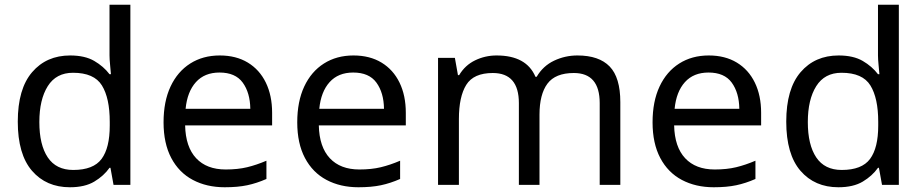

<svg xmlns="http://www.w3.org/2000/svg" viewBox="-20 -831 3897 810"><path d="M275 -41Q175 -41 115 -110.5Q55 -180 55 -318Q55 -456 115.5 -526.5Q176 -597 276 -597Q338 -597 377.5 -574Q417 -551 442 -518H448Q447 -531 444.5 -556.5Q442 -582 442 -597V-811H530V-51H459L446 -123H442Q418 -89 378 -65Q338 -41 275 -41ZM289 -114Q374 -114 408.5 -160.5Q443 -207 443 -301V-317Q443 -417 410 -470.5Q377 -524 288 -524Q217 -524 181.5 -467.5Q146 -411 146 -316Q146 -220 181.5 -167Q217 -114 289 -114Z M907 -597Q976 -597 1025.5 -567Q1075 -537 1101.5 -482.5Q1128 -428 1128 -355V-302H761Q763 -211 807.5 -163.5Q852 -116 932 -116Q983 -116 1022.5 -125.5Q1062 -135 1104 -153V-76Q1063 -58 1023 -49.5Q983 -41 928 -41Q852 -41 793.5 -72Q735 -103 702.5 -164.5Q670 -226 670 -315Q670 -403 699.5 -466Q729 -529 782.5 -563Q836 -597 907 -597ZM906 -525Q843 -525 806.5 -484.5Q770 -444 763 -372H1036Q1035 -440 1004 -482.5Q973 -525 906 -525Z M1471 -597Q1540 -597 1589.5 -567Q1639 -537 1665.5 -482.5Q1692 -428 1692 -355V-302H1325Q1327 -211 1371.5 -163.5Q1416 -116 1496 -116Q1547 -116 1586.5 -125.5Q1626 -135 1668 -153V-76Q1627 -58 1587 -49.5Q1547 -41 1492 -41Q1416 -41 1357.5 -72Q1299 -103 1266.5 -164.5Q1234 -226 1234 -315Q1234 -403 1263.5 -466Q1293 -529 1346.5 -563Q1400 -597 1471 -597ZM1470 -525Q1407 -525 1370.5 -484.5Q1334 -444 1327 -372H1600Q1599 -440 1568 -482.5Q1537 -525 1470 -525Z M2416 -597Q2507 -597 2552 -550.5Q2597 -504 2597 -400V-51H2510V-396Q2510 -523 2401 -523Q2323 -523 2289.5 -478Q2256 -433 2256 -347V-51H2169V-396Q2169 -523 2059 -523Q1978 -523 1947 -473Q1916 -423 1916 -329V-51H1828V-587H1899L1912 -514H1917Q1942 -556 1984.5 -576.5Q2027 -597 2075 -597Q2201 -597 2239 -507H2244Q2271 -553 2317.5 -575Q2364 -597 2416 -597Z M2970 -597Q3039 -597 3088.5 -567Q3138 -537 3164.5 -482.5Q3191 -428 3191 -355V-302H2824Q2826 -211 2870.5 -163.5Q2915 -116 2995 -116Q3046 -116 3085.5 -125.5Q3125 -135 3167 -153V-76Q3126 -58 3086 -49.5Q3046 -41 2991 -41Q2915 -41 2856.5 -72Q2798 -103 2765.5 -164.5Q2733 -226 2733 -315Q2733 -403 2762.5 -466Q2792 -529 2845.5 -563Q2899 -597 2970 -597ZM2969 -525Q2906 -525 2869.5 -484.5Q2833 -444 2826 -372H3099Q3098 -440 3067 -482.5Q3036 -525 2969 -525Z M3517 -41Q3417 -41 3357 -110.5Q3297 -180 3297 -318Q3297 -456 3357.5 -526.5Q3418 -597 3518 -597Q3580 -597 3619.5 -574Q3659 -551 3684 -518H3690Q3689 -531 3686.5 -556.5Q3684 -582 3684 -597V-811H3772V-51H3701L3688 -123H3684Q3660 -89 3620 -65Q3580 -41 3517 -41ZM3531 -114Q3616 -114 3650.5 -160.5Q3685 -207 3685 -301V-317Q3685 -417 3652 -470.5Q3619 -524 3530 -524Q3459 -524 3423.5 -467.5Q3388 -411 3388 -316Q3388 -220 3423.5 -167Q3459 -114 3531 -114Z"/></svg>

Font: Noto Sans Tamil UI
Style: Regular
Weight: 400
Designer: Jelle Bosma - Monotype Design Team
Foundry: Monotype Imaging Inc.
Version: Version 2.004; ttfautohint (v1.8.4.7-5d5b)